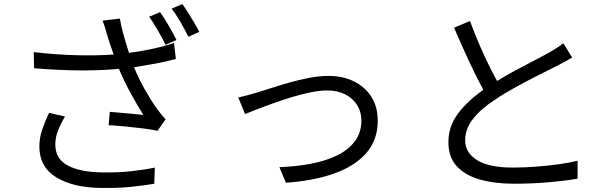

<svg xmlns="http://www.w3.org/2000/svg" viewBox="-20 -882 3040 951"><path d="M773 -822Q792 -795 815.5 -755Q839 -715 854 -684L800 -660Q785 -691 762 -731Q739 -771 719 -799ZM883 -862Q897 -843 912.5 -818Q928 -793 943 -768Q958 -743 967 -724L913 -700Q897 -733 874.5 -772Q852 -811 830 -839ZM513 -701Q508 -718 502 -739Q496 -760 488 -780L574 -790Q579 -755 592 -709Q605 -663 619 -620Q673 -627 732 -639.5Q791 -652 842 -669L851 -590Q805 -577 749.5 -567Q694 -557 644 -549Q667 -492 698 -437.5Q729 -383 757 -344Q767 -330 778 -316.5Q789 -303 800 -291L760 -234Q736 -240 692.5 -245.5Q649 -251 601.5 -255.5Q554 -260 518 -262L524 -328Q552 -326 583.5 -323Q615 -320 643.5 -317.5Q672 -315 690 -313Q662 -357 628.5 -418Q595 -479 569 -541Q388 -524 149 -544L147 -624Q257 -611 359 -608.5Q461 -606 543 -612Q533 -639 525.5 -662Q518 -685 513 -701ZM302 -305Q280 -268 267 -234.5Q254 -201 254 -166Q254 -95 316 -62Q378 -29 490 -28Q566 -27 630.5 -34Q695 -41 747 -52L744 28Q697 36 633 43Q569 50 485 49Q343 48 259 -3.5Q175 -55 175 -156Q175 -198 188.5 -238.5Q202 -279 223 -323Z M1160 -399Q1183 -404 1206.5 -410.5Q1230 -417 1254 -424Q1281 -432 1322.5 -445.5Q1364 -459 1413 -473Q1462 -487 1512.5 -496.5Q1563 -506 1607 -506Q1678 -506 1733 -479Q1788 -452 1819.5 -402.5Q1851 -353 1851 -284Q1851 -188 1793.5 -123Q1736 -58 1633.5 -22Q1531 14 1396 23L1364 -54Q1445 -57 1518 -70.5Q1591 -84 1648 -111.5Q1705 -139 1737.5 -182Q1770 -225 1770 -286Q1770 -328 1749 -361.5Q1728 -395 1690 -414.5Q1652 -434 1601 -434Q1564 -434 1517.5 -424.5Q1471 -415 1422.5 -400Q1374 -385 1329 -369Q1284 -353 1248.5 -339Q1213 -325 1194 -317Z M2308 -778Q2338 -696 2373.5 -618Q2409 -540 2442 -481Q2489 -510 2538 -536Q2587 -562 2629.5 -584Q2672 -606 2699 -621Q2721 -634 2737.5 -644.5Q2754 -655 2770 -668L2814 -597Q2797 -587 2778 -576.5Q2759 -566 2737 -555Q2703 -538 2650.5 -511.5Q2598 -485 2540 -453.5Q2482 -422 2433 -389Q2363 -344 2323.5 -294Q2284 -244 2284 -187Q2284 -125 2343.5 -88.5Q2403 -52 2521 -52Q2576 -52 2635 -56.5Q2694 -61 2748 -68.5Q2802 -76 2841 -86V3Q2784 13 2701.5 20.5Q2619 28 2525 28Q2431 28 2358 7.5Q2285 -13 2243 -58Q2201 -103 2201 -178Q2201 -255 2247.5 -318Q2294 -381 2374 -437Q2340 -499 2302 -581Q2264 -663 2229 -745Z"/></svg>

Font: Source Han Sans SC
Style: Regular
Weight: 400
Designer: Ryoko NISHIZUKA 西塚涼子 (kana, bopomofo & ideographs); Paul D. Hunt (Latin, Greek & Cyrillic); Sandoll Communications 산돌커뮤니
Foundry: Adobe
Version: Version 2.002;hotconv 1.0.116;makeotfexe 2.5.65601; ttfautoh